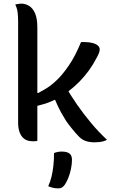

<svg xmlns="http://www.w3.org/2000/svg" viewBox="-20 -775 640 1059"><path d="M186 2Q181 3 176.5 3.5Q172 4 168 4Q164 4 159 4Q131 4 113.5 -9.5Q96 -23 88 -46Q80 -69 80 -95Q80 -172 80 -241.5Q80 -311 80 -378Q80 -445 80 -513.5Q80 -582 80 -656Q80 -686 77 -708.5Q74 -731 64 -750Q70 -752 75.5 -752.5Q81 -753 86.5 -754Q92 -755 97 -755Q120 -755 140.5 -742.5Q161 -730 173.5 -701.5Q186 -673 186 -623Q186 -543 186 -465Q186 -387 186 -309.5Q186 -232 186 -154.5Q186 -77 186 2ZM503 10Q474 10 453.5 3Q433 -4 417 -20Q406 -31 396 -42.5Q386 -54 376 -66.5Q366 -79 356 -92Q346 -105 338 -119Q326 -138 316.5 -155.5Q307 -173 299 -190Q291 -207 284 -224L254 -226L336 -308Q368 -251 405 -198Q442 -145 483 -96Q524 -47 570 -4Q562 1 551 4Q540 7 528 8.5Q516 10 503 10ZM151 -269 191 -262Q209 -272 226.5 -282Q244 -292 259.5 -304Q275 -316 290 -330Q305 -344 318 -359Q340 -385 359.5 -413.5Q379 -442 395.5 -474.5Q412 -507 427 -543H445Q471 -543 490 -538Q509 -533 519.5 -524Q530 -515 530 -503Q530 -495 526.5 -484.5Q523 -474 513 -456Q494 -419 470 -386Q446 -353 418 -324.5Q390 -296 359.5 -273Q329 -250 296 -232Q263 -214 228.5 -203Q194 -192 159 -186ZM278 69Q289 65 299 63Q309 61 320 61Q350 61 363.5 72Q377 83 377 106Q377 130 371.5 156.5Q366 183 357 205.5Q348 228 338 243Q330 254 322 259Q314 264 302 264Q286 264 272.5 261Q259 258 246 252Q258 226 264.5 198Q271 170 274.5 138Q278 106 278 69Z"/></svg>

Font: Recursive Casual Medium
Style: Regular
Weight: 500
Version: Version 1.047